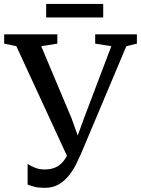

<svg xmlns="http://www.w3.org/2000/svg" viewBox="-34 -912 694 946"><path d="M187 13.5Q156 13.5 136.8 8.5Q117.5 3.5 102 -2.5V-104.5Q115.5 -95 137.5 -86Q159.5 -77 185.5 -77Q217.5 -77 240.2 -87.5Q263 -98 279.8 -119.5Q296.5 -141 309.5 -173L307.5 -119L46.5 -684.5L-13.5 -697V-743H248.5V-697L169 -684.5L318 -330.5L365 -200L333 -200.5L380.5 -331L514.5 -684.5L435 -697V-743H640.5V-697L588.5 -684.5L365 -154Q355.5 -132 341.2 -103.2Q327 -74.5 306.2 -48Q285.5 -21.5 256.2 -4Q227 13.5 187 13.5ZM474.5 -892.5V-826H193.5V-892.5Z"/></svg>

Font: Merriweather 36pt
Style: Regular
Weight: 400
Designer: Eben Sorkin
Foundry: Eben Sorkin
Version: Version 2.100